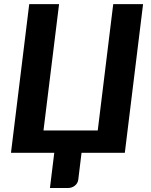

<svg xmlns="http://www.w3.org/2000/svg" viewBox="-20 -745 738 936"><path d="M588.5 0H377.5L361.5 131Q359 149 344.8 160.2Q330.5 171.5 311 171.5H223.5L244.5 0H33.5L122.5 -725H268L192 -109H456.5L532 -725H677.5Z"/></svg>

Font: Lato Heavy
Style: Italic
Weight: 800
Italic angle: -7°
Designer: Lukasz Dziedzic
Foundry: tyPoland Lukasz Dziedzic
Version: Version 2.007; 2014-02-27